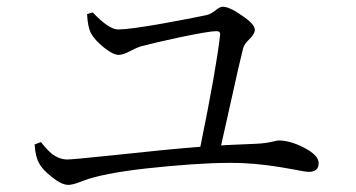

<svg xmlns="http://www.w3.org/2000/svg" viewBox="-20 -634 1040 561"><path d="M179.7 -93.8Q159.2 -93.8 129.9 -118.2Q102.5 -139.6 93.8 -158.2Q84 -173.8 81.1 -211.9L99.6 -218.8Q119.1 -194.3 132.8 -183.6Q154.3 -168 176.8 -168Q191.4 -168 303.7 -179.7Q473.6 -198.2 565.4 -205.1Q612.3 -434.6 623 -531.2Q625 -543 612.3 -543Q591.8 -543 506.8 -525.4Q429.7 -508.8 389.6 -498Q380.9 -495.1 363.3 -486.3Q339.8 -473.6 327.1 -473.6Q310.5 -473.6 283.7 -495.1Q256.8 -516.6 245.1 -538.1Q236.3 -556.6 234.4 -592.8L251 -597.7Q297.9 -547.9 325.2 -547.9Q357.4 -547.9 456.1 -565.4Q532.2 -579.1 583 -589.8Q593.8 -591.8 609.4 -603.5Q622.1 -614.3 630.9 -614.3Q650.4 -614.3 686.5 -588.9Q724.6 -563.5 724.6 -546.9Q724.6 -535.2 709 -520Q693.4 -504.9 690.4 -493.2Q681.6 -460 649.4 -313.5Q632.8 -240.2 626 -209Q629.9 -209 638.7 -210Q700.2 -212.9 727.5 -213.9Q753.9 -214.8 779.3 -220.7Q790 -223.6 793.9 -223.6Q827.1 -223.6 867.2 -203.1Q911.1 -180.7 911.1 -157.2Q911.1 -131.8 881.8 -131.8Q873 -131.8 838.9 -138.7Q755.9 -154.3 693.4 -157.2Q611.3 -161.1 472.7 -148.4Q329.1 -135.7 255.9 -116.2Q239.3 -112.3 215.8 -103Q192.4 -93.8 179.7 -93.8Z"/></svg>

Font: Bpmf Zihi Only R
Style: R
Weight: 400
Foundry: But Ko
Version: Version 1.320